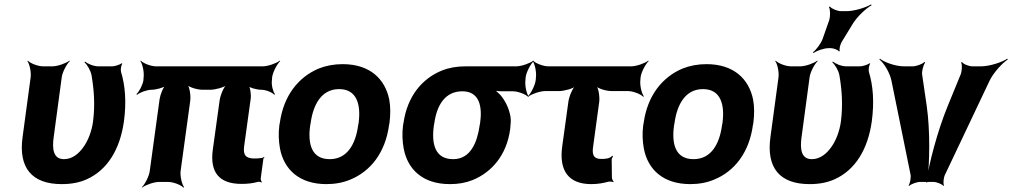

<svg xmlns="http://www.w3.org/2000/svg" viewBox="-20 -831 4623 877"><path d="M262 10C305 10 343 3 376 -12C470 -54 528 -148 546 -276C558 -365 552 -440 533 -502C530 -512 533 -533 539 -540L536 -542C529 -536 504 -528 493 -528H429C407 -528 380 -540 368 -550L366 -546C378 -536 394 -509 398 -488C409 -424 415 -354 405 -276C399 -231 382 -188 361 -159C341 -131 312 -104 272 -104C223 -104 218 -151 225 -203L262 -478C265 -502 285 -539 299 -552L297 -554C282 -542 243 -528 219 -528H177C153 -528 118 -542 107 -554L105 -552C115 -539 123 -502 120 -478L83 -204C64 -65 125 10 262 10Z M1083 9C1112 9 1135 6 1157 0C1162 -2 1171 0 1174 3L1176 0C1173 -3 1170 -12 1171 -17L1183 -105C1183 -108 1187 -111 1188 -113L1186 -115C1185 -114 1181 -110 1178 -110C1168 -108 1156 -107 1143 -107C1103 -107 1090 -122 1095 -162L1125 -379C1128 -399 1123 -433 1114 -444L1110 -441C1119 -430 1153 -421 1174 -421C1194 -421 1224 -409 1233 -398L1236 -401C1227 -412 1219 -443 1222 -464L1223 -478C1226 -502 1246 -539 1260 -552L1258 -554C1243 -542 1204 -528 1180 -528H693C669 -528 634 -542 623 -554L621 -552C631 -539 639 -502 636 -478L635 -464C632 -444 616 -412 603 -401L606 -398C619 -409 652 -421 672 -421C692 -421 727 -430 740 -441L738 -444C725 -433 712 -398 709 -378L664 -50C661 -26 642 11 628 24L629 26C644 14 683 0 707 0H748C772 0 807 14 818 26L821 24C811 11 802 -26 805 -50L849 -371C852 -395 846 -435 835 -447L833 -445C843 -432 882 -421 906 -421H940C964 -421 1005 -432 1019 -445L1017 -447C1002 -435 986 -395 983 -371L952 -147C938 -44 981 9 1083 9Z M1258 -269 1256 -259C1251 -220 1253 -185 1259 -152C1277 -58 1346 10 1471 10C1511 10 1548 3 1581 -11C1673 -49 1740 -134 1757 -259L1759 -269C1764 -308 1764 -343 1758 -376C1739 -470 1670 -538 1545 -538C1505 -538 1469 -531 1436 -518C1343 -479 1275 -394 1258 -269ZM1618 -269 1616 -259C1605 -176 1568 -104 1486 -104C1402 -104 1385 -175 1397 -259L1399 -269C1410 -351 1447 -424 1529 -424C1611 -424 1629 -352 1618 -269Z M2380 -464 2381 -478C2384 -502 2404 -539 2418 -552L2416 -554C2401 -542 2362 -528 2338 -528H2107C2067 -528 2032 -522 1999 -509C1907 -472 1840 -390 1823 -269L1821 -259C1816 -220 1818 -185 1824 -152C1842 -58 1910 10 2035 10C2074 10 2108 4 2140 -9C2227 -45 2294 -123 2310 -239L2311 -249C2313 -266 2314 -282 2312 -297C2305 -337 2288 -371 2265 -398C2256 -407 2242 -420 2234 -424L2232 -420C2240 -416 2258 -414 2272 -414H2323C2347 -414 2382 -400 2393 -388L2395 -390C2385 -403 2377 -440 2380 -464ZM2092 -414C2169 -414 2184 -346 2173 -269L2171 -259C2160 -180 2129 -104 2050 -104C1966 -104 1950 -175 1962 -259L1964 -269C1975 -349 2012 -414 2092 -414Z M2725 -105C2691 -105 2684 -125 2689 -160L2717 -365C2720 -389 2714 -429 2703 -441L2701 -439C2711 -426 2750 -415 2774 -415H2848C2872 -415 2907 -401 2918 -389L2921 -391C2911 -404 2902 -441 2905 -465L2906 -478C2909 -502 2929 -539 2943 -552L2941 -554C2926 -542 2887 -528 2863 -528H2485C2461 -528 2426 -542 2415 -554L2413 -552C2423 -539 2431 -502 2428 -478L2427 -465C2424 -441 2405 -404 2391 -391L2392 -389C2407 -401 2446 -415 2470 -415H2533C2557 -415 2598 -426 2612 -439L2610 -441C2595 -429 2579 -389 2576 -365L2548 -162C2533 -52 2576 10 2681 10C2712 10 2736 5 2759 -1C2766 -3 2777 -1 2781 1L2783 -2C2779 -5 2775 -14 2775 -21L2774 -104C2775 -109 2779 -115 2780 -117L2777 -120C2766 -107 2749 -105 2725 -105Z M2920 -269 2918 -259C2913 -220 2915 -185 2921 -152C2939 -58 3008 10 3133 10C3173 10 3210 3 3243 -11C3335 -49 3402 -134 3419 -259L3421 -269C3426 -308 3426 -343 3420 -376C3401 -470 3332 -538 3207 -538C3167 -538 3131 -531 3098 -518C3005 -479 2937 -394 2920 -269ZM3280 -269 3278 -259C3267 -176 3230 -104 3148 -104C3064 -104 3047 -175 3059 -259L3061 -269C3072 -351 3109 -424 3191 -424C3273 -424 3291 -352 3280 -269Z M3678 10C3721 10 3759 3 3792 -12C3886 -54 3944 -148 3962 -276C3974 -365 3968 -440 3949 -502C3946 -512 3949 -533 3955 -540L3952 -542C3945 -536 3920 -528 3909 -528H3845C3823 -528 3796 -540 3784 -550L3782 -546C3794 -536 3810 -509 3814 -488C3825 -424 3831 -354 3821 -276C3815 -231 3798 -188 3777 -159C3757 -131 3728 -104 3688 -104C3639 -104 3634 -151 3641 -203L3678 -478C3681 -502 3701 -539 3715 -552L3713 -554C3698 -542 3659 -528 3635 -528H3593C3569 -528 3534 -542 3523 -554L3521 -552C3531 -539 3539 -502 3536 -478L3499 -204C3480 -65 3541 10 3678 10ZM3768 -740 3737 -652C3729 -631 3707 -602 3693 -592L3696 -589C3710 -599 3743 -611 3765 -611H3775C3787 -611 3809 -603 3812 -596L3816 -598C3812 -605 3818 -629 3825 -640L3875 -722C3895 -755 3936 -793 3961 -807L3959 -811C3934 -796 3882 -780 3846 -780H3822C3805 -780 3778 -791 3771 -801L3766 -799C3773 -789 3773 -757 3768 -740Z M4213 -347 4192 -491C4190 -506 4198 -536 4206 -545L4202 -548C4194 -538 4164 -528 4149 -528H4109C4071 -528 4020 -546 3999 -563L3997 -559C4018 -543 4045 -498 4052 -462L4139 -34C4142 -21 4137 7 4130 16L4133 18C4141 10 4168 0 4182 0H4244C4258 0 4283 10 4289 18L4292 16C4287 7 4290 -21 4297 -34L4500 -462C4517 -498 4558 -543 4583 -559L4581 -563C4556 -546 4499 -528 4461 -528H4421C4406 -528 4380 -538 4374 -548L4370 -545C4376 -536 4374 -506 4368 -491L4309 -347C4263 -235 4223 -85 4211 3H4215C4227 -85 4229 -235 4213 -347Z"/></svg>

Font: Asimov
Style: EdgeIt
Weight: 500
Designer: Google
Version: Version 2.000980: 2014